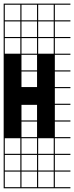

<svg xmlns="http://www.w3.org/2000/svg" viewBox="-20 -747 404 1046"><path d="M363.6 278.8H0V-727.3H363.6V-721.2H278.8V-636.4H363.6V-630.3H278.8V-545.5H363.6V-539.4H278.8V-454.5H363.6V-448.5H278.8V-363.6H363.6V-357.6H278.8V-272.7H363.6V-266.7H278.8V-181.8H363.6V-175.8H278.8V-90.9H363.6V-84.8H278.8V0H363.6V6.1H278.8V90.9H363.6V97H278.8V181.8H363.6V187.9H278.8V272.7H363.6ZM187.9 -636.4H272.7V-721.2H187.9ZM6.1 -636.4H90.9V-721.2H6.1ZM97 -636.4H181.8V-721.2H97ZM187.9 -545.5H272.7V-630.3H187.9ZM6.1 -545.5H90.9V-630.3H6.1ZM97 -545.5H181.8V-630.3H97ZM6.1 -454.5H90.9V-539.4H6.1ZM187.9 -454.5H272.7V-539.4H187.9ZM97 -454.5H181.8V-539.4H97ZM97 -363.6H181.8V-448.5H97ZM97 -272.7H181.8V-357.6H97ZM97 -90.9H181.8V-175.8H97ZM97 0H181.8V-84.8H97ZM187.9 90.9H272.7V6.1H187.9ZM97 90.9H181.8V6.1H97ZM6.1 90.9H90.9V6.1H6.1ZM97 181.8H181.8V97H97ZM6.1 181.8H90.9V97H6.1ZM272.7 97H187.9V181.8H272.7ZM181.8 272.7V187.9H6.1V272.7H90.9V187.9H97V272.7ZM272.7 272.7V187.9H187.9V272.7Z"/></svg>

Font: Micro 5 Charted
Style: Regular
Weight: 400
Designer: Sarah Cadigan-Fried
Version: Version 1.000; ttfautohint (v1.8.4.7-5d5b)